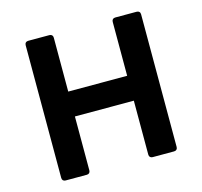

<svg xmlns="http://www.w3.org/2000/svg" viewBox="-94 -728 873 830"><g transform="rotate(-15 343.0 -312.5)"><path d="M85 -609.4V-15.6C85 -5.9 90.8 0 100.6 0H195.3C205.1 0 210.9 -5.9 210.9 -15.6V-256.8H474.6V-15.6C474.6 -5.9 480.5 0 490.2 0H585.9C595.7 0 601.6 -5.9 601.6 -15.6V-609.4C601.6 -619.1 595.7 -625 585.9 -625H490.2C480.5 -625 474.6 -619.1 474.6 -609.4V-368.2H210.9V-609.4C210.9 -619.1 205.1 -625 195.3 -625H100.6C90.8 -625 85 -619.1 85 -609.4Z"/></g></svg>

Font: Ed Sans Neue SemiBold
Style: Regular
Weight: 600
Designer: Stephen Hutchings
Version: Version 1.004;PS 001.004;hotconv 1.0.88;makeotf.lib2.5.64775